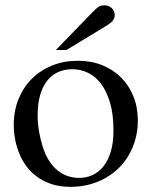

<svg xmlns="http://www.w3.org/2000/svg" viewBox="-20 -707 586 742"><path d="M33.2 -224.6Q33.2 -279.3 51.8 -324.7Q70.3 -370.1 103.3 -402.8Q136.2 -435.5 181.6 -453.9Q227.1 -472.2 281.2 -472.2Q332.5 -472.2 375 -455.1Q417.5 -438 448 -407.5Q478.5 -377 495.6 -334.5Q512.7 -292 512.7 -241.2Q512.7 -170.4 479.5 -110.8Q446.8 -51.8 385.7 -18.1Q325.7 15.1 252.4 15.1Q210 15.1 177.5 3.9Q145 -7.3 121.1 -25.4Q97.2 -43.5 81.1 -65.9Q64.9 -88.4 55.7 -110.8Q33.2 -164.6 33.2 -224.6ZM125.5 -260.7Q125.5 -202.6 145.5 -138.7Q155.3 -107.9 169.9 -85.4Q184.6 -63 202.6 -48.3Q220.7 -33.7 241.9 -26.6Q263.2 -19.5 285.6 -19.5Q313.5 -19.5 337.6 -30.5Q361.8 -41.5 379.9 -64.2Q397.9 -86.9 408.2 -121.3Q418.5 -155.8 418.5 -202.6Q418.5 -266.6 404.8 -311.8Q391.1 -356.9 368.9 -385.3Q346.7 -413.6 318.4 -426.5Q290 -439.5 260.3 -439.5Q230.5 -439.5 205.8 -429Q181.2 -418.5 163.3 -396.5Q145.5 -374.5 135.5 -340.8Q125.5 -307.1 125.5 -260.7ZM236.8 -513.7H195.8L335.9 -658.2Q345.2 -667.5 351.3 -673.1Q357.4 -678.7 362.5 -681.6Q367.7 -684.6 372.3 -685.5Q377 -686.5 382.8 -686.5Q400.9 -686.5 412.1 -675.5Q423.3 -664.6 423.3 -647.9Q423.3 -637.7 417 -628.4Q410.6 -619.1 388.7 -606Z"/></svg>

Font: XB Kayhan
Style: Regular
Weight: 400
Designer: Behnam
Foundry: Irmug
Version: Version 7.300 2009